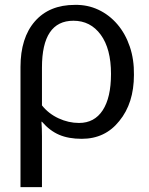

<svg xmlns="http://www.w3.org/2000/svg" viewBox="-20 -559 609 787"><path d="M529 -252Q529 -136 469 -63Q411 10 315 10Q261 10 222.5 -6.5Q184 -23 152 -60H150Q151 -46 151.5 -31Q152 -16 152 0V208H64V-284Q64 -404 123 -471.5Q182 -539 287 -539Q339 -540 383.5 -519Q428 -498 461 -459.5Q494 -421 512 -368Q530 -315 529 -252ZM435 -256Q435 -359 393 -416.5Q351 -474 281 -474Q152 -474 152 -282V-127Q179 -93 220 -74Q261 -55 304 -55Q367 -55 401 -107Q435 -159 435 -256Z"/></svg>

Font: Libra Sans
Style: Regular
Weight: 400
Foundry: Context Ltd
Version: Version 1.000; ttfautohint (v1.3)